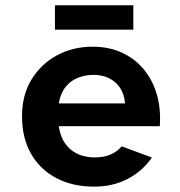

<svg xmlns="http://www.w3.org/2000/svg" viewBox="-20 -684 672 716"><path d="M330.8 12Q250.7 12 190.2 -19.8Q129.6 -51.5 95.9 -110.4Q62.1 -169.3 62.1 -250.5Q62.1 -329.7 97.7 -387.8Q133.3 -445.9 193 -477.9Q252.8 -509.9 324.9 -509.9Q386 -509.9 434.3 -487.8Q482.6 -465.7 515.8 -425.8Q549 -386 564.8 -332Q580.5 -277.9 575.9 -213.5H199.2Q203.9 -182.2 216 -160.2Q228.2 -138.2 246.5 -124.1Q264.8 -109.9 286.9 -103.5Q308.9 -97 332.7 -97Q369.3 -97 394 -108.4Q418.6 -119.9 433.7 -138.3L546.4 -96.6Q512 -46.3 456.7 -17.2Q401.4 12 330.8 12ZM198.9 -298.4H446.2Q443.9 -330.9 428.9 -354.7Q413.9 -378.4 388.2 -391.6Q362.6 -404.8 328.8 -404.8Q298.5 -404.8 271.4 -394.3Q244.2 -383.8 225.1 -360.5Q206.1 -337.1 198.9 -298.4ZM184.9 -573.4V-664.3H477.2V-573.4Z"/></svg>

Font: Atkinson Hyperlegible Mono ExtraLight
Style: Regular
Weight: 200
Monospace: yes
Designer: Elliott Scott, Megan Eiswerth, Linus Boman, Theodore Petrosky, Letters from Sweden
Foundry: Applied Design Works, Letters from Sweden
Version: Version 2.001